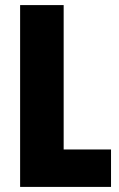

<svg xmlns="http://www.w3.org/2000/svg" viewBox="-20 -734 469 754"><path d="M59 -714H230V-147H416V0H59Z"/></svg>

Font: Noto Sans UI CondBlack
Style: Regular
Weight: 900
Width: 3
Designer: Monotype Design Team
Foundry: Monotype Imaging Inc.
Version: Version 1.001